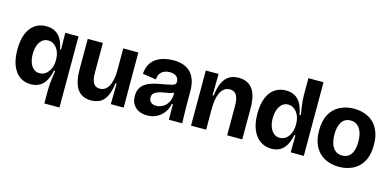

<svg xmlns="http://www.w3.org/2000/svg" viewBox="-76 -1158 3604 1766"><g transform="rotate(15 1726.0 -274.5)"><path d="M397 152V18Q397 -9 399.5 -38Q402 -67 406.5 -98.5Q411 -130 416 -162H404Q393 -104 370 -65Q347 -26 312 -6Q277 14 229 14Q169 14 124 -17.5Q79 -49 54 -111Q29 -173 29 -263Q29 -352 53.5 -413.5Q78 -475 123.5 -507Q169 -539 233 -539Q281 -539 316 -520Q351 -501 374 -463Q397 -425 407 -366H417L415 -525H541V-311V152ZM281 -105Q302 -105 319.5 -112.5Q337 -120 351 -134Q365 -148 375.5 -166.5Q386 -185 391.5 -207.5Q397 -230 397 -255V-265Q397 -297 389 -324.5Q381 -352 366 -372.5Q351 -393 330 -405Q309 -417 283 -417Q249 -417 225 -396.5Q201 -376 188.5 -340.5Q176 -305 176 -260Q176 -216 188 -181Q200 -146 223.5 -125.5Q247 -105 281 -105Z M803 14Q715 14 672 -48Q629 -110 629 -237V-525H773V-244Q773 -173 793 -142Q813 -111 853 -111Q879 -111 900 -124Q921 -137 936 -163Q951 -189 959 -227.5Q967 -266 967 -319V-525H1111V-236L1112 0H989L992 -196H981Q972 -123 950.5 -76.5Q929 -30 892.5 -8Q856 14 803 14Z M1337 14Q1296 14 1261 -1Q1226 -16 1204.5 -48Q1183 -80 1183 -131Q1183 -178 1201 -207.5Q1219 -237 1250.5 -255.5Q1282 -274 1323 -284.5Q1364 -295 1409 -302Q1456 -311 1480.5 -316.5Q1505 -322 1514.5 -331Q1524 -340 1524 -356Q1524 -388 1501 -406.5Q1478 -425 1438 -425Q1413 -425 1389 -416Q1365 -407 1349 -385.5Q1333 -364 1331 -327L1202 -346Q1206 -401 1227 -438Q1248 -475 1282 -497Q1316 -519 1357.5 -529Q1399 -539 1443 -539Q1517 -539 1566.5 -512Q1616 -485 1640.5 -432.5Q1665 -380 1665 -303V-209Q1665 -175 1665.5 -139.5Q1666 -104 1667 -69.5Q1668 -35 1669 0H1542Q1542 -35 1541.5 -71.5Q1541 -108 1541 -148H1531Q1523 -103 1497 -66.5Q1471 -30 1430.5 -8Q1390 14 1337 14ZM1395 -93Q1415 -93 1436.5 -100.5Q1458 -108 1477 -124Q1496 -140 1509 -166Q1522 -192 1525 -227V-269L1550 -270Q1539 -257 1517.5 -249Q1496 -241 1471 -236.5Q1446 -232 1420.5 -227.5Q1395 -223 1373.5 -214.5Q1352 -206 1339 -192Q1326 -178 1326 -154Q1326 -125 1345.5 -109Q1365 -93 1395 -93Z M1753 0V-295V-525H1875L1872 -322H1883Q1891 -395 1913 -443Q1935 -491 1972 -515Q2009 -539 2064 -539Q2152 -539 2196.5 -479Q2241 -419 2241 -296V0H2097V-279Q2097 -349 2076.5 -382Q2056 -415 2013 -415Q1977 -415 1951 -391Q1925 -367 1911 -318Q1897 -269 1897 -194V0Z M2520 14Q2461 14 2414.5 -17.5Q2368 -49 2341 -111Q2314 -173 2314 -266Q2314 -354 2338 -414.5Q2362 -475 2407.5 -507Q2453 -539 2515 -539Q2563 -539 2599 -519Q2635 -499 2657.5 -458.5Q2680 -418 2691 -355H2704Q2698 -391 2693 -424.5Q2688 -458 2685.5 -487.5Q2683 -517 2683 -542V-701H2827V-214V0H2702L2704 -162H2693Q2682 -104 2659 -64.5Q2636 -25 2601.5 -5.5Q2567 14 2520 14ZM2568 -103Q2595 -103 2616.5 -115Q2638 -127 2652.5 -148.5Q2667 -170 2675 -197.5Q2683 -225 2683 -256V-267Q2683 -291 2677.5 -314Q2672 -337 2662 -356Q2652 -375 2638 -389Q2624 -403 2606 -411Q2588 -419 2568 -419Q2533 -419 2509.5 -397.5Q2486 -376 2473.5 -340.5Q2461 -305 2461 -259Q2461 -215 2474 -179.5Q2487 -144 2511 -123.5Q2535 -103 2568 -103Z M3162 14Q3086 14 3027.5 -17Q2969 -48 2935.5 -109Q2902 -170 2902 -262Q2902 -357 2936 -418Q2970 -479 3029.5 -509Q3089 -539 3163 -539Q3240 -539 3298.5 -508.5Q3357 -478 3390.5 -416.5Q3424 -355 3424 -262Q3424 -167 3389.5 -106Q3355 -45 3296 -15.5Q3237 14 3162 14ZM3166 -94Q3202 -94 3227 -112.5Q3252 -131 3265 -167Q3278 -203 3278 -254Q3278 -309 3264 -347Q3250 -385 3223.5 -405.5Q3197 -426 3159 -426Q3124 -426 3099 -407Q3074 -388 3061 -352Q3048 -316 3048 -264Q3048 -183 3079 -138.5Q3110 -94 3166 -94Z"/></g></svg>

Font: Bricolage Grotesque 72pt
Style: Bold
Weight: 700
Designer: Mathieu Triay
Foundry: Atelier Triay
Version: Version 1.001;gftools[0.9.33.dev8+g029e19f]